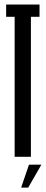

<svg xmlns="http://www.w3.org/2000/svg" viewBox="-20 -695 203 851"><path d="M44.9 0V-620.5H7.2V-675H155.2V-620.5H117V0ZM73.7 136.4 108.4 35H163.3L105.1 136.4Z"/></svg>

Font: Anybody UltraCondensed Thin
Style: Regular
Weight: 100
Width: 1
Designer: Tyler Finck
Foundry: Etcetera Type Company
Version: Version 1.110